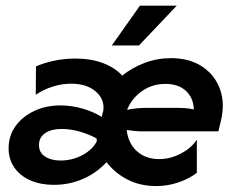

<svg xmlns="http://www.w3.org/2000/svg" viewBox="-20 -630 806 663"><path d="M519.4 12.5Q463.9 12.5 420.1 -10.1Q376.4 -32.6 347.9 -70.1Q312.5 -31.9 265.6 -11.8Q218.8 8.3 166 8.3Q120.8 8.3 85.4 -6.9Q50 -22.2 29.9 -51Q9.7 -79.9 9.7 -117.4Q9.7 -161.1 33.3 -194.1Q56.9 -227.1 97.6 -246.5Q138.2 -266 188.9 -266Q225.7 -266 263.2 -255.6Q300.7 -245.1 331.2 -226.4L336.8 -248.6Q341.7 -287.5 310.4 -314.2Q279.2 -341 225.7 -341Q193.8 -341 161.8 -330.9Q129.9 -320.8 103.5 -302.8L104.2 -400.7Q134.7 -413.9 169.4 -420.8Q204.2 -427.8 240.3 -427.8Q293.8 -427.8 335.4 -412.2Q377.1 -396.5 402.1 -368.8Q436.1 -396.5 479.5 -412.8Q522.9 -429.2 570.1 -429.2Q634.7 -429.2 678.5 -400Q722.2 -370.8 739.9 -321.5Q757.6 -272.2 742.4 -211.1L734 -176.4H470.1Q456.9 -176.4 444.1 -177.8Q431.2 -179.2 417.4 -181.2Q422.9 -134.7 453.1 -107.6Q483.3 -80.6 529.9 -80.6Q568.1 -80.6 604.9 -100Q641.7 -119.4 659.7 -147.9V-33.3Q632.6 -12.5 595.8 0Q559 12.5 519.4 12.5ZM188.9 -75.7Q229.9 -75.7 265.3 -94.8Q300.7 -113.9 314.6 -143.1L313.2 -152.1Q286.8 -166.7 254.9 -175.7Q222.9 -184.7 193.8 -184.7Q156.9 -184.7 135.8 -170.1Q114.6 -155.6 114.6 -129.2Q114.6 -102.8 135.8 -89.2Q156.9 -75.7 188.9 -75.7ZM418.8 -250.7Q438.2 -254.9 455.9 -256.2Q473.6 -257.6 489.6 -257.6H584.7Q602.8 -257.6 618.8 -256.6Q634.7 -255.6 649.3 -252.1Q647.9 -292.4 621.9 -316.3Q595.8 -340.3 551.4 -340.3Q505.6 -340.3 470.1 -315.3Q434.7 -290.3 418.8 -250.7ZM366 -472.9 463.2 -610.4H590.3L459.7 -472.9Z"/></svg>

Font: Afacad SemiBold
Style: Italic
Weight: 600
Italic angle: -14°
Designer: Kristian Moeller
Foundry: Dicotype
Version: Version 1.000